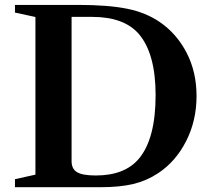

<svg xmlns="http://www.w3.org/2000/svg" viewBox="-20 -782 890 802"><path d="M42.5 0V-33.5L128 -52.5V-711L42.5 -729.5V-761.5H306Q432 -761.5 511 -745.5Q590 -729.5 648 -689.5Q718.5 -641 759.8 -561Q801 -481 801 -381Q801 -278 757.5 -192.5Q714 -107 640.5 -58.5Q593 -27 536.8 -13.5Q480.5 0 399.5 0ZM380 -49Q501.5 -49 560.5 -119.5Q630 -203 630 -384.5Q630 -558 560 -640Q498 -711.5 364.5 -711.5H279V-108.5Q279 -76.5 301.8 -62.8Q324.5 -49 380 -49Z"/></svg>

Font: Libre Caslon Text SemiBold
Style: Regular
Weight: 600
Designer: Pablo Impallari, Rodrigo Fuenzalida, Katja Schimmel
Foundry: Pablo Impallari, Rodrigo Fuenzalida
Version: Version 2.000